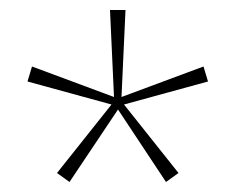

<svg xmlns="http://www.w3.org/2000/svg" viewBox="-20 -603 471 384"><path d="M119 -239 94 -257 203 -394 35 -440 44 -470 208 -409 200 -583H231L223 -409L387 -470L396 -440L228 -394L337 -257L312 -239L216 -384Z"/></svg>

Font: Rokkitt Thin
Style: Regular
Weight: 250
Version: Version 3.103